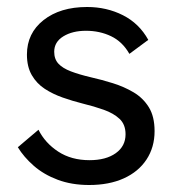

<svg xmlns="http://www.w3.org/2000/svg" viewBox="-20 -521 510 549"><path d="M235 8Q185 8 145 -7Q105 -22 76.5 -47Q48 -72 31 -100L90 -150Q109 -112 146.5 -87.5Q184 -63 236 -63Q283 -63 311 -83Q339 -103 339 -137Q339 -165 322 -181Q305 -197 277 -207Q249 -217 216 -225Q188 -232 159.5 -242Q131 -252 108 -267Q85 -282 71 -306Q57 -330 57 -365Q57 -426 104.5 -463.5Q152 -501 229 -501Q285 -501 331.5 -477.5Q378 -454 404 -407L350 -367Q330 -402 297.5 -417.5Q265 -433 226 -433Q187 -433 161 -417Q135 -401 135 -373Q135 -352 147 -339Q159 -326 182.5 -317Q206 -308 240 -300Q271 -293 303 -283Q335 -273 362 -257Q389 -241 405.5 -214.5Q422 -188 422 -146Q422 -100 399 -65Q376 -30 334 -11Q292 8 235 8Z"/></svg>

Font: Hanken Grotesk
Style: Regular
Weight: 400
Designer: Alfredo Marco Pradil
Foundry: Hanken Design Co.
Version: Version 3.013